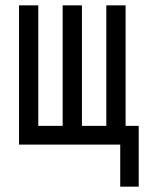

<svg xmlns="http://www.w3.org/2000/svg" viewBox="-20 -540 540 717"><path d="M429 157V0H51V-520H123V-70H214V-520H286V-70H377V-520H449V-70H498V157Z"/></svg>

Font: HulyMono
Style: Regular
Weight: 400
Monospace: yes
Designer: Belleve Invis
Foundry: Belleve Invis
Version: Version 33.2.5; ttfautohint (v1.8.4)